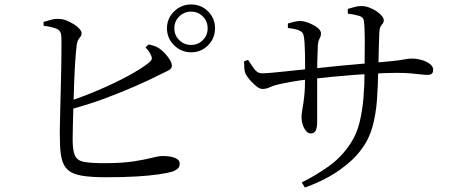

<svg xmlns="http://www.w3.org/2000/svg" viewBox="-20 -794 2040 859"><path d="M835 -560Q791 -560 759 -591.5Q727 -623 727 -667Q727 -712 759 -743Q791 -774 835 -774Q880 -774 911 -743Q942 -712 942 -667Q942 -623 911 -591.5Q880 -560 835 -560ZM454 -1Q387 -1 346 -8Q305 -15 284 -33.5Q263 -52 255.5 -86Q248 -120 248 -172Q247 -195 248 -234.5Q249 -274 250 -322Q251 -370 252.5 -420.5Q254 -471 254.5 -516Q255 -561 255 -593.5Q255 -626 254 -637Q251 -658 233 -665.5Q215 -673 175 -679V-696Q192 -701 210.5 -706Q229 -711 246 -709Q261 -709 278 -702Q295 -695 310.5 -685.5Q326 -676 335.5 -665Q345 -654 345 -646Q345 -636 340 -630Q335 -624 330 -615.5Q325 -607 323 -591Q320 -568 317 -525Q314 -482 312 -429.5Q310 -377 308.5 -325Q307 -273 306 -231.5Q305 -190 305 -169Q305 -120 315.5 -97.5Q326 -75 357 -69.5Q388 -64 447 -64Q527 -64 578 -72Q629 -80 659.5 -88Q690 -96 707 -96Q742 -96 763 -87.5Q784 -79 784 -62Q784 -47 774.5 -39Q765 -31 751 -26Q730 -20 690 -14Q650 -8 591 -4.5Q532 -1 454 -1ZM274 -336Q348 -360 419.5 -390.5Q491 -421 549.5 -452.5Q608 -484 643 -511Q656 -521 658.5 -528.5Q661 -536 655 -548Q651 -558 644.5 -566.5Q638 -575 631 -582L645 -595Q660 -592 671.5 -588Q683 -584 693 -577Q713 -563 731 -539.5Q749 -516 749 -500Q749 -486 731 -477.5Q713 -469 685 -455Q648 -436 586.5 -409Q525 -382 447.5 -353Q370 -324 281 -301ZM835 -593Q866 -593 887.5 -614.5Q909 -636 909 -667Q909 -699 887.5 -720.5Q866 -742 835 -742Q804 -742 782 -720.5Q760 -699 760 -667Q760 -636 782 -614.5Q804 -593 835 -593Z M1330 22Q1388 -6 1448.5 -48.5Q1509 -91 1550 -155Q1576 -195 1588.5 -246Q1601 -297 1606 -355Q1611 -413 1611 -473Q1612 -556 1612 -612Q1612 -668 1608 -701Q1606 -717 1587 -723Q1568 -729 1536 -733V-754Q1552 -759 1567 -763Q1582 -767 1596 -767Q1614 -767 1631.5 -760.5Q1649 -754 1664 -744Q1679 -734 1688 -723Q1697 -712 1697 -704Q1697 -694 1692.5 -689Q1688 -684 1683 -676Q1678 -668 1677 -647Q1676 -622 1675 -589Q1674 -556 1673.5 -524.5Q1673 -493 1672 -471Q1671 -409 1666.5 -347Q1662 -285 1647 -229Q1632 -173 1599 -129Q1566 -81 1501 -34.5Q1436 12 1344 45ZM1370 -197Q1358 -197 1348.5 -209Q1339 -221 1334 -237.5Q1329 -254 1329 -268Q1329 -286 1333 -306.5Q1337 -327 1341 -362Q1345 -397 1345 -458Q1345 -476 1345 -501.5Q1345 -527 1344.5 -554Q1344 -581 1342.5 -603.5Q1341 -626 1338 -637Q1334 -652 1317 -658.5Q1300 -665 1268 -669V-689Q1281 -693 1296 -696.5Q1311 -700 1324 -700Q1336 -700 1351.5 -695Q1367 -690 1382 -682Q1397 -674 1406.5 -664.5Q1416 -655 1416 -645Q1416 -634 1413 -628Q1410 -622 1406.5 -614.5Q1403 -607 1402 -591Q1402 -581 1401 -561.5Q1400 -542 1399.5 -517Q1399 -492 1399 -465Q1399 -422 1399 -379Q1399 -336 1399 -302Q1399 -268 1399 -252Q1399 -222 1392.5 -209.5Q1386 -197 1370 -197ZM1154 -396Q1142 -396 1126 -409Q1110 -422 1096.5 -438Q1083 -454 1078 -465Q1074 -474 1073 -490.5Q1072 -507 1072 -520L1090 -526Q1104 -504 1118 -485Q1132 -466 1151 -466Q1168 -466 1196 -468.5Q1224 -471 1256 -474.5Q1288 -478 1318 -481Q1348 -484 1368 -486Q1398 -489 1436 -493Q1474 -497 1514.5 -501Q1555 -505 1593 -508Q1631 -511 1661 -514Q1709 -518 1737.5 -521Q1766 -524 1781.5 -527Q1797 -530 1805.5 -531Q1814 -532 1823 -532Q1843 -532 1865 -526Q1887 -520 1902.5 -508.5Q1918 -497 1918 -482Q1918 -470 1912 -464.5Q1906 -459 1893 -459Q1881 -459 1864 -461Q1847 -463 1821 -465.5Q1795 -468 1757 -468Q1718 -468 1668.5 -465.5Q1619 -463 1565.5 -459Q1512 -455 1461.5 -450Q1411 -445 1369 -440Q1322 -435 1286 -428.5Q1250 -422 1224 -416Q1205 -412 1188 -404Q1171 -396 1154 -396Z"/></svg>

Font: Noto Serif JP
Style: Regular
Weight: 400
Designer: Ryoko NISHIZUKA  (kana & ideographs); Frank Grießhammer (Latin, Greek & Cyrillic); Wenlong ZHANG  (bopomofo); Sandoll Co
Foundry: Adobe
Version: Version 2.003-H1;hotconv 1.1.1;makeotfexe 2.6.0